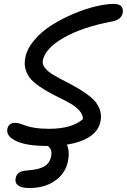

<svg xmlns="http://www.w3.org/2000/svg" viewBox="-20 -739 642 972"><path d="M222.2 0Q114.7 0 62.5 -24.7Q10.3 -49.3 17.1 -85.9Q23.4 -117.2 56.2 -117.2Q67.9 -117.2 82.8 -112.5Q97.7 -107.9 112.5 -102.1Q127.4 -96.2 158 -91.6Q188.5 -86.9 227.1 -86.9Q344.7 -86.9 399.9 -136.2Q399.9 -158.7 382.1 -179Q364.3 -199.2 335.9 -215.3Q307.6 -231.4 273.7 -247.8Q239.7 -264.2 207.5 -283.4Q175.3 -302.7 149.9 -324.7Q124.5 -346.7 112.5 -378.2Q100.6 -409.7 107.9 -446.8Q117.2 -493.7 155.3 -537.8Q193.4 -582 245.1 -614Q296.9 -646 355.2 -670.4Q413.6 -694.8 466.1 -707Q518.6 -719.2 556.2 -719.2Q583.5 -719.2 594.2 -706.5Q605 -693.8 601.1 -672.9Q593.3 -637.7 544.9 -629.9Q394.5 -601.1 301.8 -547.6Q209 -494.1 196.8 -433.1Q192.9 -413.1 208.5 -394Q224.1 -375 252.2 -358.6Q280.3 -342.3 314.5 -325Q348.6 -307.6 382.3 -287.4Q416 -267.1 442.6 -244.6Q469.2 -222.2 482.7 -191.2Q496.1 -160.2 488.8 -125Q479.5 -76.7 434.6 -47.4Q389.6 -18.1 318.8 -6.8Q334 27.8 324.2 76.2Q312 138.2 259.5 175.5Q207 212.9 127.9 212.9Q89.8 212.9 72.3 200.2Q54.7 187.5 59.1 163.1Q63 144.5 75.7 135.3Q88.4 126 117.2 124Q178.2 119.6 205.6 102.5Q232.9 85.4 238.8 51.8Q242.7 31.7 238 20.3Q233.4 8.8 222.2 0Z"/></svg>

Font: Shantell Sans Bouncy
Style: Italic
Weight: 400
Italic angle: -11.31°
Designer: Stephen Nixon, Anya Danilova, Shantell Martin
Foundry: Arrow Type
Version: Version 1.006;[9816181b4]